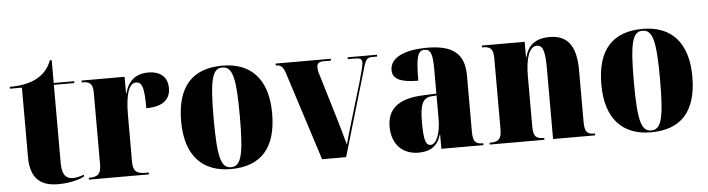

<svg xmlns="http://www.w3.org/2000/svg" viewBox="-44 -843 3818 1036"><g transform="rotate(-5 1865.0 -325.0)"><path d="M234 10C307 10 356 -8 377 -19V-29C353 -20 333 -16 317 -16C277 -16 258 -43 258 -101V-526H369V-536H258V-660H248C232 -616 203 -584 161 -563C124 -545 77 -536 20 -536V-526H85V-149C85 -31 143 10 234 10Z M402 0H727V-10H710C661 -10 642 -24 642 -76V-329C642 -449 666 -500 700 -500C735 -500 744 -465 744 -357C830 -357 875 -390 875 -455C875 -513 838 -548 771 -548C704 -548 662 -514 644 -446H642V-536H409V-526H412C454 -526 469 -513 469 -463V-77C469 -24 450 -10 405 -10H402Z M1170 10C1333 10 1418 -82 1418 -270C1418 -458 1325 -550 1173 -550C1010 -550 925 -458 925 -270C925 -82 1018 10 1170 10ZM1172 0C1118 0 1101 -58 1101 -270C1101 -482 1118 -540 1171 -540C1226 -540 1243 -482 1243 -270C1243 -58 1226 0 1172 0Z M1511 -480 1665 0H1795L1934 -472C1948 -521 1957 -526 1986 -526H2009V-536H1850V-526H1882C1919 -526 1927 -520 1927 -501C1927 -488 1919 -456 1902 -396L1841 -192C1824 -136 1813 -96 1805 -67C1792 -114 1776 -173 1762 -218L1691 -454C1686 -468 1683 -482 1683 -497C1683 -516 1693 -526 1718 -526H1759V-536H1460V-526C1486 -526 1499 -516 1511 -480Z M2186 10C2245 10 2289 -10 2309 -77H2311V0H2539V-10H2535C2495 -10 2483 -26 2483 -80V-381C2483 -506 2415 -550 2279 -550C2171 -550 2080 -519 2080 -446C2080 -397 2125 -377 2219 -377C2219 -501 2229 -540 2266 -540C2300 -540 2310 -514 2310 -430V-299L2238 -296C2108 -291 2043 -242 2043 -143C2043 -42 2106 10 2186 10ZM2255 -26C2230 -26 2219 -52 2219 -151C2219 -246 2234 -283 2283 -287L2310 -289V-161C2310 -88 2288 -26 2255 -26Z M2573 0H2869V-10H2866C2825 -10 2810 -24 2810 -75V-349C2810 -446 2831 -509 2872 -509C2906 -509 2916 -475 2916 -377V0H3144V-10H3140C3100 -10 3088 -25 3088 -80V-358C3088 -493 3039 -550 2945 -550C2867 -550 2826 -514 2811 -452H2809V-536H2577V-526H2581C2622 -526 2638 -513 2638 -462V-78C2638 -24 2621 -10 2577 -10H2573Z M3446 10C3609 10 3694 -82 3694 -270C3694 -458 3601 -550 3449 -550C3286 -550 3201 -458 3201 -270C3201 -82 3294 10 3446 10ZM3448 0C3394 0 3377 -58 3377 -270C3377 -482 3394 -540 3447 -540C3502 -540 3519 -482 3519 -270C3519 -58 3502 0 3448 0Z"/></g></svg>

Font: Noto Serif Display Condensed Black
Style: Regular
Weight: 900
Width: 3
Designer: Monotype Design Team
Foundry: Monotype Imaging Inc.
Version: Version 2.009